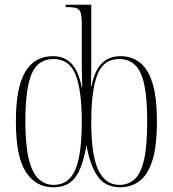

<svg xmlns="http://www.w3.org/2000/svg" viewBox="-20 -780 729 810"><path d="M204 10Q131 10 89 -54.5Q47 -119 47 -267Q47 -411 86.5 -477Q126 -543 203 -543Q254 -543 283.5 -509.5Q313 -476 325 -411H327Q325 -468 325 -502Q325 -536 325 -565V-675Q325 -710 320.5 -725.5Q316 -741 303 -745.5Q290 -750 261 -750H257V-760H365V-564Q365 -532 365 -500.5Q365 -469 364 -416H366Q377 -477 407 -510Q437 -543 489 -543Q534 -543 568.5 -517.5Q603 -492 622.5 -432Q642 -372 642 -266Q642 -164 623 -103.5Q604 -43 569 -16.5Q534 10 487 10Q422 10 390 -39Q358 -88 345 -167Q335 -111 319.5 -71.5Q304 -32 277 -11Q250 10 204 10ZM207 0Q270 0 297.5 -63.5Q325 -127 325 -267Q325 -400 298.5 -465.5Q272 -531 206 -531Q140 -531 113.5 -468.5Q87 -406 87 -268Q87 -170 101 -111Q115 -52 142 -26Q169 0 207 0ZM484 0Q522 0 548.5 -24.5Q575 -49 588 -107.5Q601 -166 601 -268Q601 -366 588.5 -423.5Q576 -481 549.5 -506Q523 -531 483 -531Q416 -531 390.5 -464Q365 -397 365 -267Q365 -124 395 -62Q425 0 484 0Z"/></svg>

Font: Noto Serif Display ExtraCondensed ExtraLight
Style: Regular
Weight: 200
Width: 2
Designer: Monotype Design Team
Foundry: Monotype Imaging Inc.
Version: Version 2.009